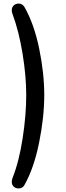

<svg xmlns="http://www.w3.org/2000/svg" viewBox="-20 -870 369 1076"><path d="M84 186Q68 186 57 176Q46 166 46 149Q46 139 50 128Q87 35 107 -95.5Q127 -226 127 -337Q127 -443 106.5 -569Q86 -695 50 -792Q46 -801 46 -812Q46 -830 57.5 -840Q69 -850 84 -850Q105 -850 117 -831Q171 -736 199.5 -598Q228 -460 228 -337Q228 -213 199 -70Q170 73 117 167Q107 186 84 186Z"/></svg>

Font: SN Pro
Style: Regular
Weight: 400
Designer: Tobias Whetton
Foundry: Supernotes
Version: Version 1.003